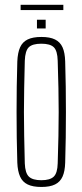

<svg xmlns="http://www.w3.org/2000/svg" viewBox="-20 -756 336 782"><path d="M148.5 5.5Q113.5 5.5 92.5 -4.8Q71.5 -15 61.8 -36.8Q52 -58.5 50.5 -93.5Q49 -144 48.2 -195.8Q47.5 -247.5 47.5 -299.5Q47.5 -351.5 48.2 -403.2Q49 -455 50.5 -505.5Q52 -541.5 61.8 -563.2Q71.5 -585 92.5 -595.2Q113.5 -605.5 148.5 -605.5Q183.5 -605.5 204.2 -595.2Q225 -585 234.8 -563.2Q244.5 -541.5 245.5 -505.5Q247 -455 247.8 -403.2Q248.5 -351.5 248.5 -299.8Q248.5 -248 247.8 -196.2Q247 -144.5 245.5 -93.5Q244.5 -58.5 234.8 -36.8Q225 -15 204.2 -4.8Q183.5 5.5 148.5 5.5ZM148.5 -22Q183.5 -22 198.8 -36.5Q214 -51 215 -90.5Q217 -151.5 218 -202Q219 -252.5 219 -299.8Q219 -347 218 -397.2Q217 -447.5 215 -508.5Q214 -549 199.2 -563.5Q184.5 -578 148.5 -578Q112 -578 97.2 -563.5Q82.5 -549 81 -508.5Q79.5 -447.5 78.5 -397.2Q77.5 -347 77.5 -299.8Q77.5 -252.5 78.5 -202Q79.5 -151.5 81 -90.5Q82.5 -51 97.8 -36.5Q113 -22 148.5 -22ZM130.5 -640V-675.5H166V-640ZM64 -736.5H238V-715H64Z"/></svg>

Font: Big Shoulders Display ExtraLight
Style: Regular
Weight: 250
Designer: Patric King
Foundry: XO Type Co
Version: Version 2.002